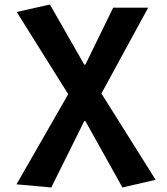

<svg xmlns="http://www.w3.org/2000/svg" viewBox="-20 -609 740 850"><path d="M53 207 207 221 353 -73H358L522 221L669 187L429 -195L636 -575H481L358 -323H353L201 -589L54 -556L282 -192Z"/></svg>

Font: Kawkab Mono
Style: Bold
Weight: 700
Monospace: yes
Designer: Abdullah Arif
Foundry: Abdullah Arif
Version: Version 1.000;PS 000.500;hotconv 1.0.88;makeotf.lib2.5.64775